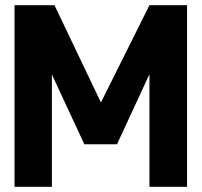

<svg xmlns="http://www.w3.org/2000/svg" viewBox="-20 -720 777 740"><path d="M701 0H556V-434L431 -164H305L180 -433V0H36V-700H190L369 -325L556 -700H701Z"/></svg>

Font: Gudea
Style: Bold
Weight: 700
Designer: Agustina Mingote
Foundry: Agustina Mingote
Version: Version 1.002